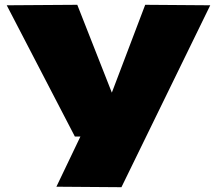

<svg xmlns="http://www.w3.org/2000/svg" viewBox="-20 -569 903 800"><path d="M215 209 315 0H292L8 -547L302 -549L446 -183L585 -549L856 -547L486 211Z"/></svg>

Font: Georama Extra Expanded ExtraBold
Style: Regular
Weight: 800
Width: 8
Designer: Jean-Baptiste Levee
Foundry: Production Type
Version: Version 1.000